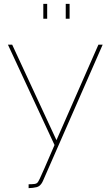

<svg xmlns="http://www.w3.org/2000/svg" viewBox="-20 -750 576 993"><path d="M128 203Q145 203 157.5 201.5Q170 200 175 193Q179 188 186 173.5Q193 159 210.5 119Q228 79 262 0L21 -519H43L272 -25L489 -519H511L202 186Q198 195 193 201.5Q188 208 182.5 212Q177 216 169 218Q160 220 149.5 221.5Q139 223 128 223ZM204 -653V-730H224V-653ZM320 -653V-730H340V-653Z"/></svg>

Font: Raleway Thin Thin
Style: Regular
Weight: 250
Version: Version 4.026